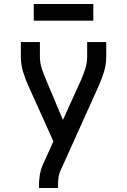

<svg xmlns="http://www.w3.org/2000/svg" viewBox="-20 -947 640 967"><path d="M176 0V-7Q176 -36 180.5 -65Q185 -94 197 -120L249 -235L124 -512Q108 -547 96.5 -584.5Q85 -622 85 -662V-735H181V-662Q181 -646 183.5 -631Q186 -616 190.5 -601.5Q195 -587 200.5 -573Q206 -559 212 -545L297 -343L389 -546Q401 -573 410 -602Q419 -631 419 -662V-735H515V-662Q515 -622 503.5 -584.5Q492 -547 476 -512L284 -86Q276 -68 274 -47.5Q272 -27 272 -7V0ZM150 -843V-927H450V-843Z"/></svg>

Font: Iosevka Curly Medium Extended
Style: Regular
Weight: 500
Width: 7
Monospace: yes
Designer: Belleve Invis
Foundry: Belleve Invis
Version: Version 11.1.0; ttfautohint (v1.8.3)